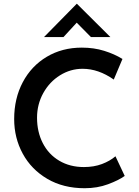

<svg xmlns="http://www.w3.org/2000/svg" viewBox="-20 -988 735 1016"><path d="M428 8Q315 8 230.5 -41.5Q146 -91 100.5 -174.5Q55 -258 55 -358Q55 -467 100.5 -553Q146 -639 227.5 -687.5Q309 -736 413 -736Q477 -736 531.5 -719Q586 -702 628 -676L582 -567Q501 -624 417 -624Q353 -624 297.5 -589.5Q242 -555 209 -495.5Q176 -436 176 -365Q176 -290 206.5 -230.5Q237 -171 293.5 -137.5Q350 -104 424 -104Q477 -104 519.5 -120Q562 -136 591 -161L640 -57Q608 -34 551.5 -13Q495 8 428 8ZM461 -792 386 -868 316 -792H213L386 -968H387L564 -792Z"/></svg>

Font: Josefin Sans SemiBold
Style: Regular
Weight: 600
Designer: Santiago Orozco
Foundry: Typemade
Version: Version 2.000